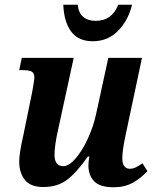

<svg xmlns="http://www.w3.org/2000/svg" viewBox="-20 -780 656 810"><path d="M353 -82Q353 -98 357 -120H351Q304 -53 263.5 -22Q223 9 163 9Q109 9 85 -21Q61 -51 61 -99Q61 -133 79 -212L115 -388L119 -410Q125 -446 125 -453Q125 -471 114.5 -477.5Q104 -484 78 -484H61L72 -536H291L226 -237Q210 -167 210 -127Q210 -79 247 -79Q271 -79 299 -111.5Q327 -144 350.5 -195Q374 -246 385 -297L437 -536H579L509 -206Q496 -145 496 -111Q496 -90 504.5 -79Q513 -68 527 -68Q540 -68 552 -73.5Q564 -79 581 -91L602 -58Q574 -28 540 -9Q506 10 459 10Q402 10 377.5 -15Q353 -40 353 -82ZM247 -760H308Q311 -726 331 -709Q351 -692 383 -692Q452 -692 479 -760H537Q522 -696 479 -651Q436 -606 371 -606Q311 -606 280.5 -646.5Q250 -687 247 -760Z"/></svg>

Font: Noto Serif Narrow
Style: Bold Italic
Weight: 700
Width: 4
Italic angle: -12°
Designer: Monotype Design Team
Foundry: Monotype Imaging Inc.
Version: Version 1.001